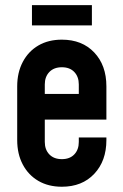

<svg xmlns="http://www.w3.org/2000/svg" viewBox="-20 -715 479 748"><path d="M221 12.5Q168.5 12.5 129.5 -10.2Q90.5 -33 68.8 -74Q47 -115 47 -169.5V-378.5Q47 -432.5 68.8 -473.8Q90.5 -515 129.5 -537.8Q168.5 -560.5 221 -560.5Q300 -560.5 347.2 -510.5Q394.5 -460.5 394.5 -378.5V-249H139V-349H287V-386Q287 -416 269.5 -434.5Q252 -453 221 -453Q190 -453 172.2 -434.5Q154.5 -416 154.5 -386V-162Q154.5 -132 172.2 -113.5Q190 -95 221 -95Q252 -95 269.5 -113.5Q287 -132 287 -162V-179.5H394.5V-169.5Q394.5 -88 347.2 -37.8Q300 12.5 221 12.5ZM104.5 -695H338V-616H104.5Z"/></svg>

Font: Mohave Light SemiBold
Style: Regular
Weight: 600
Version: Version 2.003